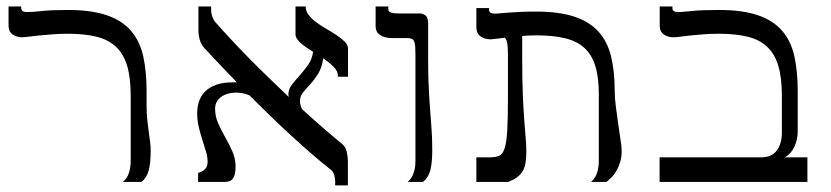

<svg xmlns="http://www.w3.org/2000/svg" viewBox="-20 -560 2557 591"><path d="M431.2 -234.9Q431.2 -212.9 433.1 -193.6Q435.1 -174.3 437.5 -157Q439.9 -139.6 441.9 -124.5Q443.8 -109.4 443.8 -96.2Q443.8 -58.1 437.7 -35.4Q431.6 -12.7 415.5 0H358.4Q362.8 -3.9 367.2 -9.3Q371.6 -14.6 374.8 -22.2Q377.9 -29.8 380.1 -40.3Q382.3 -50.8 382.3 -64.9V-264.6Q382.3 -321.3 371.1 -358.2Q359.9 -395 336.2 -416.7Q312.5 -438.5 275.9 -447.3Q239.3 -456.1 188.5 -456.1Q164.1 -456.1 141.1 -454.3Q118.2 -452.6 99.4 -450.7Q80.6 -448.7 66.9 -447Q53.2 -445.3 47.9 -445.3Q31.2 -445.3 18.8 -454.1Q6.3 -462.9 6.3 -481V-540H45.4V-534.7Q45.4 -529.3 49.3 -526.1Q53.2 -522.9 65.4 -522.9Q80.1 -522.9 108.9 -526.1Q137.7 -529.3 188.5 -529.3Q261.2 -529.3 308.3 -513.2Q355.5 -497.1 382.8 -465.6Q410.2 -434.1 420.7 -387.5Q431.2 -340.8 431.2 -279.8Z M609.9 -411.1Q599.1 -422.4 595 -437.3Q590.8 -452.1 590.8 -466.3V-540H629.9V-526.9Q629.9 -519.5 633.5 -509Q637.2 -498.5 642.6 -492.2Q664.1 -467.8 690.4 -439.5Q716.8 -411.1 746.1 -381.3Q775.4 -351.6 806.6 -321.3Q837.9 -291 868.7 -261.7Q867.7 -266.6 867.7 -269.5Q867.7 -285.6 878.4 -299.3Q889.2 -313 902.6 -327.9Q916 -342.8 928.2 -360.1Q940.4 -377.4 943.8 -400.4Q933.1 -407.2 923.3 -413.8Q913.6 -420.4 906 -427.2Q898.4 -434.1 894 -440.7Q889.6 -447.3 889.6 -454.1V-540H920.9Q920.9 -525.4 930.7 -513.2Q940.4 -501 954.8 -490.5Q969.2 -480 986.1 -470.2Q1002.9 -460.4 1017.3 -450.9Q1031.7 -441.4 1041.5 -431.4Q1051.3 -421.4 1051.3 -409.7V-323.7H1020V-327.1Q1020 -341.3 1006.8 -354.5Q993.7 -367.7 975.1 -380.4Q970.7 -351.1 959 -332.5Q947.3 -314 934.8 -300.5Q922.4 -287.1 912.8 -275.4Q903.3 -263.7 903.3 -248.5Q903.3 -238.3 909.2 -224.6Q943.8 -192.9 975.1 -165.8Q1006.3 -138.7 1031.7 -118.2Q1043.9 -108.4 1047.4 -92.5Q1050.8 -76.7 1050.8 -63V10.7H1011.7V-2.4Q1011.7 -9.8 1008.8 -20.8Q1005.9 -31.7 999 -37.1Q967.3 -62 934.8 -90.3Q902.3 -118.7 870.6 -147.9Q838.9 -177.2 807.9 -207.3Q776.9 -237.3 748.5 -266.1Q729.5 -274.9 707 -274.9Q694.3 -274.9 682.9 -272Q671.4 -269 662.1 -262.7Q652.8 -256.3 647.5 -247.1Q642.1 -237.8 642.1 -225.6Q642.1 -201.2 651.9 -179.7Q661.6 -158.2 673.6 -137Q685.5 -115.7 695.3 -93.8Q705.1 -71.8 705.1 -46.9Q705.1 -23.4 697.8 -11.7Q690.4 0 672.4 0H589.8V-27.8Q619.1 -35.6 619.1 -61.5Q619.1 -76.7 614 -93.5Q608.9 -110.4 603 -128.9Q597.2 -147.5 592 -168Q586.9 -188.5 586.9 -211.9Q586.9 -230.5 592.5 -247.6Q598.1 -264.6 610.8 -277.8Q623.5 -291 644.8 -298.8Q666 -306.6 697.3 -306.6H709Q679.2 -337.4 654.1 -364Q628.9 -390.6 609.9 -411.1Z M1310.5 -96.2Q1310.5 -58.1 1304.4 -35.4Q1298.3 -12.7 1282.2 0H1234.9Q1239.3 -3.9 1243.7 -9.3Q1248 -14.6 1251.2 -22.2Q1254.4 -29.8 1256.6 -40.3Q1258.8 -50.8 1258.8 -64.9V-388.2Q1258.8 -406.2 1258.1 -417Q1257.3 -427.7 1254.4 -433.6Q1251.5 -439.5 1245.8 -441.2Q1240.2 -442.9 1231 -442.9H1185.5Q1165 -442.9 1150.6 -451.7Q1136.2 -460.4 1136.2 -481V-540H1175.3V-531.7Q1175.3 -528.8 1176.5 -526.4Q1177.7 -523.9 1181.4 -522.2Q1185.1 -520.5 1191.7 -519.5Q1198.2 -518.6 1209 -518.6H1272Q1281.2 -518.6 1289.6 -512.5Q1297.9 -506.3 1297.9 -486.8V-378.9Q1297.9 -340.8 1298.8 -312Q1299.8 -283.2 1301.3 -260.3Q1302.7 -237.3 1304.2 -218.3Q1305.7 -199.2 1307.1 -180.7Q1308.6 -162.1 1309.6 -141.8Q1310.5 -121.6 1310.5 -96.2Z M1893.6 -96.2Q1893.6 -77.1 1889.2 -62Q1884.8 -46.9 1878.2 -35.2Q1871.6 -23.4 1863 -14.9Q1854.5 -6.3 1846.7 0H1799.3Q1803.7 -3.9 1808.1 -9.3Q1812.5 -14.6 1815.7 -22.2Q1818.8 -29.8 1821 -40.3Q1823.2 -50.8 1823.2 -64.9V-269.5Q1823.2 -323.2 1812 -358.4Q1800.8 -393.6 1777.1 -414.1Q1753.4 -434.6 1716.8 -442.9Q1680.2 -451.2 1629.4 -451.2Q1619.6 -451.2 1609.1 -450.7Q1598.6 -450.2 1587.4 -449.2V-378.9Q1587.4 -312.5 1589.4 -266.8Q1591.3 -221.2 1593.8 -189.2Q1596.2 -157.2 1598.1 -135Q1600.1 -112.8 1600.1 -93.3Q1600.1 -72.3 1597.4 -57.4Q1594.7 -42.5 1588.1 -32Q1581.5 -21.5 1570.8 -13.9Q1560.1 -6.3 1544.4 0H1446.3V-75.7H1486.8Q1504.4 -75.7 1515.6 -80.1Q1526.9 -84.5 1533 -102.5Q1539.1 -120.6 1541.3 -157.5Q1543.5 -194.3 1543.5 -259.3V-388.2Q1543.5 -412.6 1541.7 -425.5Q1540 -438.5 1533.2 -443.8Q1518.1 -441.9 1509.5 -440.9Q1501 -439.9 1496.6 -439.5Q1492.2 -439 1490.7 -439Q1489.3 -439 1488.8 -439Q1471.7 -439 1459 -448.2Q1446.3 -457.5 1446.3 -476.1V-535.2H1485.4V-529.8Q1485.4 -524.4 1489.3 -521.2Q1493.2 -518.1 1505.4 -518.1Q1508.3 -518.1 1518.6 -519Q1528.8 -520 1545.2 -521.2Q1561.5 -522.5 1583 -523.4Q1604.5 -524.4 1629.4 -524.4Q1700.2 -524.4 1747.1 -509Q1793.9 -493.7 1821.8 -463.1Q1849.6 -432.6 1860.8 -386.7Q1872.1 -340.8 1872.1 -279.8Q1872.1 -260.3 1875.5 -233.2Q1878.9 -206.1 1882.8 -179.2Q1886.7 -152.3 1890.1 -129.6Q1893.6 -106.9 1893.6 -96.2Z M2192.9 -529.3Q2265.6 -529.3 2312.7 -513.2Q2359.9 -497.1 2387.2 -465.6Q2414.6 -434.1 2425 -387.5Q2435.5 -340.8 2435.5 -279.8V-156.2Q2435.5 -130.9 2425.5 -108.9Q2415.5 -86.9 2396 -75.7H2465.3V0H2010.3V-75.7H2323.2Q2355.5 -75.7 2371.1 -96.9Q2386.7 -118.2 2386.7 -151.4V-264.6Q2386.7 -321.3 2375.5 -358.2Q2364.3 -395 2340.6 -416.7Q2316.9 -438.5 2280.3 -447.3Q2243.7 -456.1 2192.9 -456.1Q2166.5 -456.1 2144.3 -454.3Q2122.1 -452.6 2104.2 -450.7Q2086.4 -448.7 2073.2 -447Q2060.1 -445.3 2052.2 -445.3Q2035.6 -445.3 2023.2 -454.1Q2010.7 -462.9 2010.7 -481V-540H2049.8V-534.7Q2049.8 -529.3 2053.7 -526.1Q2057.6 -522.9 2069.8 -522.9Q2078.1 -522.9 2109.1 -526.1Q2140.1 -529.3 2192.9 -529.3Z"/></svg>

Font: Arian Grqi
Style: Regular
Weight: 400
Designer: Ruben Hakobyan (Tarumian)
Foundry: Ruben Hakobyan (Tarumian)
Version: Version 1.003